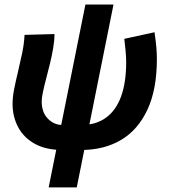

<svg xmlns="http://www.w3.org/2000/svg" viewBox="-20 -648 742 845"><path d="M194.2 176.7 355.9 -627.9H479.5L317.8 176.7ZM253.7 12Q182.5 12 133.7 -14.9Q84.8 -41.7 60 -88.1Q35.3 -134.5 35.3 -191.2Q35.3 -220.9 42.5 -257.3Q49.8 -293.6 59.6 -334Q69.3 -374.4 77.8 -415.5Q86.3 -456.6 88 -494.5L219.8 -498.1Q219.8 -470.7 214.2 -437.2Q208.6 -403.7 200.1 -368.9Q191.6 -334.1 183.1 -301.8Q174.6 -269.5 169 -243.3Q163.5 -217 163.5 -202.1Q163.5 -153.8 190.5 -125.9Q217.5 -98 254 -98ZM337.8 12 338.2 -98Q402.4 -98 446.5 -130.1Q490.6 -162.2 513 -223.8Q535.3 -285.3 535.3 -374.7Q535.3 -387.4 534.6 -398.8Q534 -410.2 532.4 -427.9Q530.8 -445.6 527 -477.1L660.1 -506.1Q665.9 -465.2 668.2 -438.9Q670.4 -412.6 670.4 -387.8Q670.4 -254.4 628.9 -165.4Q587.4 -76.3 512.8 -32.1Q438.2 12 337.8 12Z"/></svg>

Font: Source Sans Variable
Style: Italic
Weight: 200
Italic angle: -11°
Designer: Paul D. Hunt
Foundry: Adobe Systems Incorporated
Version: Version 3.006;hotconv 1.0.111;makeotfexe 2.5.65597